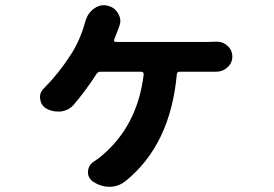

<svg xmlns="http://www.w3.org/2000/svg" viewBox="-20 -634 1040 730"><path d="M414.1 -483.4Q412.1 -480.5 414.1 -477.5Q416 -474.6 419.9 -474.6H775.4Q788.1 -474.6 801.8 -475.6Q803.7 -475.6 804.7 -475.6Q828.1 -475.6 844.7 -460Q863.3 -443.4 863.3 -418.9Q863.3 -394.5 844.7 -377.9Q827.1 -361.3 802.7 -361.3Q802.7 -361.3 801.8 -361.3Q792 -361.3 775.4 -361.3H663.1Q653.3 -361.3 652.3 -351.6Q627.9 -83 457 54.7Q429.7 76.2 396.5 76.2Q363.3 76.2 334 56.6Q314.5 43 314.5 21.5Q314.5 -5.9 337.9 -20.5Q351.6 -29.3 362.3 -38.1Q502.9 -153.3 526.4 -351.6Q526.4 -355.5 523.9 -358.4Q521.5 -361.3 517.6 -361.3H361.3Q352.5 -361.3 346.7 -352.5Q306.6 -290 260.7 -236.3Q241.2 -213.9 210.9 -210Q205.1 -210 199.2 -210Q175.8 -210 155.3 -221.7Q134.8 -234.4 132.8 -258.8Q131.8 -261.7 131.8 -263.7Q131.8 -285.2 148.4 -299.8Q203.1 -354.5 249 -425.8Q285.2 -481.4 304.7 -553.7Q305.7 -555.7 305.7 -556.6Q314.5 -585 337.9 -601.6Q355.5 -614.3 375 -614.3Q381.8 -614.3 388.7 -612.3Q416 -606.4 429.7 -582Q437.5 -568.4 437.5 -553.7Q437.5 -543 432.6 -531.2Q421.9 -503.9 414.1 -483.4Z"/></svg>

Font: Gen Jyuu GothicX Bold
Style: Bold
Weight: 700
Designer: Ryoko NISHIZUKA (kana &amp; ideographs); Paul D. Hunt (Latin, Greek &amp; Cyrillic); Wenlong ZHANG (bopomofo); Sandoll C
Version: Version 1.058.20140828